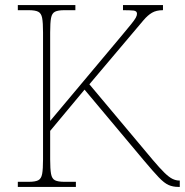

<svg xmlns="http://www.w3.org/2000/svg" viewBox="-20 -734 726 754"><path d="M50 0V-20H93Q118 -20 130 -26Q142 -32 145.5 -51Q149 -70 149 -108V-606Q149 -645 145.5 -663.5Q142 -682 130 -688Q118 -694 93 -694H50V-714H276V-694H233Q208 -694 196 -688Q184 -682 180.5 -663.5Q177 -645 177 -606V-259L457 -593Q482 -623 495 -639Q508 -655 513 -664Q518 -673 518 -680Q518 -691 504.5 -692.5Q491 -694 463 -694V-714H620V-694Q594 -694 577 -684Q560 -674 543.5 -654.5Q527 -635 500 -603L331 -403L580 -106Q608 -73 626 -55.5Q644 -38 657.5 -31.5Q671 -25 684 -25H686V0H680Q659 0 642 -7.5Q625 -15 603.5 -37.5Q582 -60 545 -104L312 -382L177 -220V-108Q177 -70 180.5 -51Q184 -32 196 -26Q208 -20 233 -20H278V0Z"/></svg>

Font: Noto Serif Myanmar Thin
Style: Regular
Weight: 100
Designer: Ben Mitchell and the Monotype Design Team
Foundry: Monotype Imaging Inc.
Version: Version 2.106; ttfautohint (v1.8.4.7-5d5b)